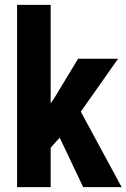

<svg xmlns="http://www.w3.org/2000/svg" viewBox="-20 -770 520 790"><path d="M188.5 0H50.3V-750H188.5V-344.7L205.6 -370.1L301.3 -528.3H465.8L312.5 -310.5L480.5 0H322.3L225.6 -203.6L188.5 -162.1Z"/></svg>

Font: RobotoCondensed-Bold
Style: Bold
Weight: 700
Designer: Google
Version: Version 2.001240; 2014